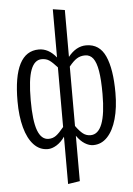

<svg xmlns="http://www.w3.org/2000/svg" viewBox="-63 -812 741 1072"><g transform="rotate(-5 307.5 -275.5)"><path d="M274.4 -765.1 341 -754.9V-492.3Q385.6 -548.2 442.1 -548.2Q516.9 -548.2 549.5 -475.6Q582.1 -403.1 582.1 -270.3Q582.1 -186.7 564.1 -123.3Q546.2 -60 512.8 -24.9Q479.5 10.3 433.8 10.3Q410.3 10.3 386.2 -4.9Q362.1 -20 341 -50.3V204.1L274.4 214.4V-50.8Q253.8 -21 228.2 -5.4Q202.6 10.3 179 10.3Q133.3 10.3 100.5 -24.6Q67.7 -59.5 50.5 -123.1Q33.3 -186.7 33.3 -270.3Q33.3 -548.2 176.9 -548.2Q203.6 -548.2 227.7 -535.4Q251.8 -522.6 274.4 -494.9ZM107.2 -270.3Q107.2 -153.3 127.4 -99.7Q147.7 -46.2 188.2 -46.2Q211.8 -46.2 230 -59.5Q248.2 -72.8 274.4 -105.1V-439.5Q247.7 -469.2 230.5 -481Q213.3 -492.8 188.2 -492.8Q147.7 -492.8 127.4 -439.7Q107.2 -386.7 107.2 -270.3ZM341 -437.9V-105.1Q363.1 -74.4 381.3 -60.3Q399.5 -46.2 423.1 -46.2Q509.7 -46.2 509.7 -270.3Q509.7 -350.3 501.5 -399Q493.3 -447.7 476.2 -470.3Q459 -492.8 431.3 -492.8Q404.6 -492.8 384.6 -480Q364.6 -467.2 341 -437.9Z"/></g></svg>

Font: Fira Code Fixed Light
Style: Regular
Weight: 300
Monospace: yes
Designer: Carrois Corporate, Edenspiekermann AG, Nikita Prokopov
Foundry: Carrois Corporate, Edenspiekermann AG, Nikita Prokopov
Version: Version 5.002